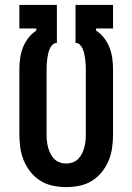

<svg xmlns="http://www.w3.org/2000/svg" viewBox="-20 -755 540 783"><path d="M250 8Q223 8 196 2.5Q169 -3 146 -17Q123 -31 105.5 -52.5Q88 -74 77.5 -99Q67 -124 63 -151Q59 -178 59 -205V-471Q59 -494 62 -516.5Q65 -539 73 -560Q81 -581 95 -599.5Q109 -618 128 -630V-639H59V-735H212V-580Q201 -580 193.5 -572Q186 -564 182 -554Q178 -544 176 -534Q174 -524 172.5 -513.5Q171 -503 170.5 -492.5Q170 -482 170 -471V-205Q170 -192 171.5 -178.5Q173 -165 176.5 -152.5Q180 -140 186 -128Q192 -116 201.5 -106.5Q211 -97 224 -92.5Q237 -88 250 -88Q263 -88 276 -92.5Q289 -97 298.5 -106.5Q308 -116 314 -128Q320 -140 323.5 -152.5Q327 -165 328.5 -178.5Q330 -192 330 -205V-471Q330 -482 329.5 -492.5Q329 -503 327.5 -513.5Q326 -524 324 -534Q322 -544 318 -554Q314 -564 306.5 -572Q299 -580 288 -580V-735H441V-639H372V-630Q391 -618 405 -599.5Q419 -581 427 -560Q435 -539 438 -516.5Q441 -494 441 -471V-205Q441 -178 437 -151Q433 -124 422.5 -99Q412 -74 394.5 -52.5Q377 -31 354 -17Q331 -3 304 2.5Q277 8 250 8Z"/></svg>

Font: Iosevka SS18
Style: Bold
Weight: 700
Monospace: yes
Designer: Belleve Invis
Foundry: Belleve Invis
Version: Version 25.1.1; ttfautohint (v1.8.4)